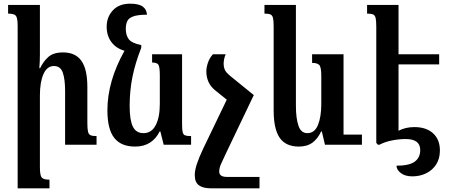

<svg xmlns="http://www.w3.org/2000/svg" viewBox="-20 -787 2446 1044"><path d="M505 -47V0H334V-291Q334 -356 321.5 -392Q309 -428 273 -428Q236 -428 216.5 -384.5Q197 -341 197 -268V122Q197 167 207 178.5Q217 190 249 190V237H76V-645Q76 -689 66.5 -701Q57 -713 24 -713V-760H197V-492Q197 -454 194 -416H198Q215 -452 242.5 -477Q270 -502 323 -502Q390 -502 422.5 -456.5Q455 -411 455 -313V-119Q455 -87 458.5 -71.5Q462 -56 473 -51.5Q484 -47 505 -47Z M715 10Q638 10 601 -37.5Q564 -85 564 -187Q564 -345 657 -511Q611 -524 585.5 -558.5Q560 -593 560 -642Q560 -694 593.5 -730.5Q627 -767 688 -767Q735 -767 756.5 -751Q778 -735 779 -707Q730 -707 705 -698Q680 -689 672 -672Q664 -655 664 -630Q664 -595 680.5 -573.5Q697 -552 748 -542V-527Q715 -443 700 -368Q685 -293 685 -210Q685 -134 702.5 -98.5Q720 -63 760 -63Q804 -63 826.5 -106Q849 -149 849 -222V-377Q849 -424 841 -435.5Q833 -447 807 -447V-492H970V-115Q970 -84 973 -69.5Q976 -55 986.5 -51Q997 -47 1019 -47V0H870L852 -72H848Q829 -33 795.5 -11.5Q762 10 715 10Z M1207 -492Q1201 -478 1198.5 -464.5Q1196 -451 1196 -439Q1196 -423 1202 -408.5Q1208 -394 1232 -374L1360 -270L1209 46Q1190 86 1181 106.5Q1172 127 1172 146Q1172 175 1214 175H1391V237H1127Q1084 237 1061.5 220.5Q1039 204 1039 165Q1039 139 1051 103Q1063 67 1085 21L1213 -245L1151 -295Q1125 -316 1113.5 -342Q1102 -368 1102 -399Q1102 -421 1111 -447Q1120 -473 1138 -492Z M1605 10Q1534 10 1501 -37.5Q1468 -85 1468 -187V-641Q1468 -674 1464.5 -689Q1461 -704 1450.5 -708.5Q1440 -713 1418 -713V-760H1589V-213Q1589 -143 1603 -103Q1617 -63 1651 -63Q1691 -63 1709 -107.5Q1727 -152 1727 -222V-374Q1727 -421 1716.5 -433Q1706 -445 1677 -445V-492H1848V-55H1948V0H1747L1730 -72H1726Q1708 -33 1679 -11.5Q1650 10 1605 10Z M2368 -437H2147V-76Q2185 -96 2233 -96Q2298 -96 2335 -62Q2372 -28 2372 31Q2372 76 2351.5 107.5Q2331 139 2297 155.5Q2263 172 2222 172Q2183 172 2159.5 154Q2136 136 2136 114Q2205 114 2235 92Q2265 70 2265 29Q2265 -31 2186 -31Q2150 -31 2112 -23.5Q2074 -16 2043 0H2035L2026 -10V-641Q2026 -674 2022.5 -689Q2019 -704 2008.5 -708.5Q1998 -713 1976 -713V-760H2147V-492H2368Z"/></svg>

Font: Noto Serif Armenian ExtraCondensed
Style: Bold
Weight: 700
Width: 2
Designer: Monotype Design Team
Foundry: Monotype Imaging Inc.
Version: Version 2.008; ttfautohint (v1.8.4.7-5d5b)